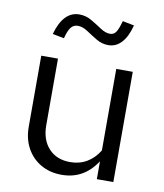

<svg xmlns="http://www.w3.org/2000/svg" viewBox="-80 -764 713 837"><g transform="rotate(10 276.0 -345.0)"><path d="M249 8Q197 8 157 -15Q117 -38 94.5 -79Q72 -120 72 -173V-488H146V-194Q146 -129 181 -91Q216 -53 276 -53Q317 -53 349.5 -72Q382 -91 404 -127V-488H477V0H404V-79Q376 -36 337.5 -14Q299 8 249 8ZM156 -580 105 -590Q119 -641 144 -667.5Q169 -694 205 -694Q234 -694 259.5 -679Q285 -664 307.5 -649Q330 -634 350 -634Q367 -634 376.5 -648Q386 -662 396 -698L447 -688Q434 -637 409.5 -610.5Q385 -584 351 -584Q323 -584 298 -599Q273 -614 250.5 -629Q228 -644 207 -644Q188 -644 176.5 -629.5Q165 -615 156 -580Z"/></g></svg>

Font: Red Hat Text
Style: Regular
Weight: 400
Designer: Pentagram, MCKL
Foundry: MCKL
Version: Version 1.030